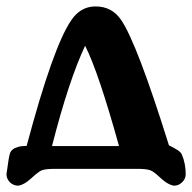

<svg xmlns="http://www.w3.org/2000/svg" viewBox="-52 -528 603 603"><path d="M215.3 -384.3Q164.1 -275.9 111.3 -69.3H321.8Q256.8 -303.2 215.3 -384.3ZM519 -43Q531.2 -14.6 531.2 19Q531.2 33.7 520 44.4Q509.3 55.2 493.7 55.2Q475.6 51.8 456.5 34.7Q438 17.1 426.3 9.8Q415.5 2.9 387.7 2.4H111.8Q84 2.9 73.2 9.8Q62 17.1 43 34.7Q23.9 51.8 5.9 55.2Q-9.8 55.2 -21 44.4Q-31.7 33.2 -31.7 19Q-23.9 -40 -20 -48.3Q-16.1 -57.1 -6.3 -62.5Q8.3 -68.4 15.6 -68.8L31.7 -69.8Q114.3 -379.9 171.4 -463.9Q199.7 -506.3 245.1 -507.8H248.5Q299.3 -507.8 328.1 -465.8Q377.9 -393.6 478.5 -71.8Q495.6 -63 503.4 -58.1Q515.6 -50.8 519 -43Z"/></svg>

Font: inglobal
Style: Bold
Weight: 700
Designer: Andrey Kochetov, Denis Davydov, Evgeny Yurtaev
Foundry: inglobal.ru
Version: Version 1.00 September 25, 2014, initial release